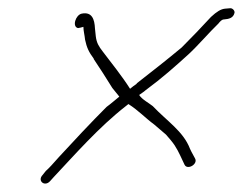

<svg xmlns="http://www.w3.org/2000/svg" viewBox="-20 -563 588 465"><path d="M83 -139C70 -125 88 -110 101 -124L110 -134C160 -187 219 -255 286 -307L291 -311C316 -295 331 -278 354 -261L382 -237C389 -229 397 -220 403 -211C414 -194 419 -180 427 -164C434 -150 461 -166 452 -180C448 -188 445 -192 440 -203C424 -245 384 -270 350 -306C340 -314 324 -322 317 -333C322 -337 328 -340 332 -344C374 -375 404 -402 436 -431C459 -452 487 -485 509 -506C513 -511 517 -516 523 -516C534 -517 545 -519 548 -532C549 -538 542 -544 537 -543L525 -542C515 -541 505 -535 491 -522C470 -499 443 -471 420 -448C384 -418 352 -393 311 -361V-360C306 -357 300 -352 295 -348C276 -378 248 -413 229 -438C219 -451 214 -459 212 -475L210 -494C209 -516 203 -535 178 -530C163 -527 154 -498 169 -495C171 -495 179 -497 182 -498C182 -488 185 -478 186 -467C190 -448 195 -437 207 -421V-420C220 -401 239 -371 252 -350L269 -329C259 -321 249 -312 238 -304C201 -267 156 -219 123 -183C108 -166 99 -156 91 -149ZM346 -301H348ZM523 -516Z"/></svg>

Font: Stray Cat
Style: LtExtObl
Weight: 300
Version: Version 1.0